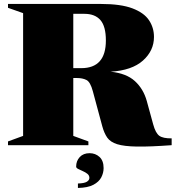

<svg xmlns="http://www.w3.org/2000/svg" viewBox="-20 -735 889 972"><path d="M20.5 -695.5V-715H490Q591.5 -715 650.2 -692.8Q709 -670.5 734.2 -632.8Q759.5 -595 759.5 -548Q759.5 -478.5 703.8 -428.5Q648 -378.5 539.5 -372Q619.5 -364 662.8 -324.5Q706 -285 723 -224L755.5 -105.5Q767.5 -61.5 786.2 -47.8Q805 -34 849 -34.5V0Q739.5 8 673.8 7Q608 6 573.2 -5Q538.5 -16 523 -38.2Q507.5 -60.5 498 -95L450 -273Q437.5 -320 417.8 -330Q398 -340 370 -340H351V-47L427.5 -19V0H20.5V-19L97 -47V-668.5ZM391.5 -390Q516 -390 516 -530Q516 -601.5 488.5 -633.2Q461 -665 407.5 -665H351V-390ZM374.5 194Q407 193 419.8 185Q432.5 177 432.5 165.5Q432.5 153 422.5 145Q412.5 137 399 131.2Q385.5 125.5 375.5 120.2Q365.5 115 365.5 108.5Q365.5 79.5 383.8 60Q402 40.5 433.5 40.5Q463 40.5 483.8 59.5Q504.5 78.5 504.5 116Q504.5 140 492.8 162.8Q481 185.5 452.8 200.5Q424.5 215.5 374.5 216.5Z"/></svg>

Font: Newsreader 72pt ExtraBold
Style: Regular
Weight: 800
Designer: Hugues Gentile
Foundry: Production Type
Version: Version 1.003; ttfautohint (v1.8.3)